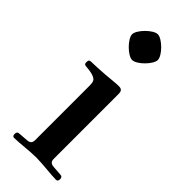

<svg xmlns="http://www.w3.org/2000/svg" viewBox="-244 -780 822 822"><g transform="rotate(45 167.0 -368.5)"><path d="M89 -665C89 -638 140 -587 167 -587C194 -587 245 -638 245 -665C245 -692 194 -743 167 -743C140 -743 89 -692 89 -665ZM35 -8C35 2 39 6 45 6C58 6 85 4 105 2C128 0 153 -2 172 -2C191 -2 216 0 239 2C259 4 286 6 299 6C305 6 310 2 310 -8C310 -17 306 -23 296 -23L254 -26C241 -27 229 -31 229 -50V-440C229 -454 228 -468 207 -468C191 -468 163 -465 131 -462C106 -460 65 -458 51 -458C38 -458 35 -454 35 -442C35 -429 41 -429 52 -428C66 -427 87 -424 99 -418C111 -412 116 -404 116 -383V-50C116 -31 104 -27 91 -26L49 -23C39 -23 35 -17 35 -8Z"/></g></svg>

Font: Monomakh Unicode
Style: Regular
Weight: 400
Version: Version 1.2